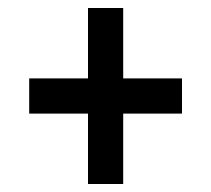

<svg xmlns="http://www.w3.org/2000/svg" viewBox="-20 -499 528 480"><path d="M200 -39V-215H53V-303H200V-479H288V-303H435V-215H288V-39Z"/></svg>

Font: Archivo ExtraCondensed SemiBold
Style: Regular
Weight: 600
Width: 2
Designer: Hector Gatti
Foundry: Omnibus-Type
Version: Version 2.001